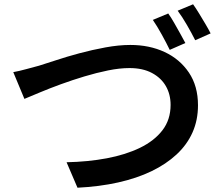

<svg xmlns="http://www.w3.org/2000/svg" viewBox="-20 -862 1040 897"><path d="M42 -525Q70 -530 102.5 -539Q135 -548 162 -555Q192 -564 241.5 -580.5Q291 -597 350.5 -613Q410 -629 472.5 -640.5Q535 -652 589 -652Q678 -652 749 -619Q820 -586 862.5 -523Q905 -460 905 -370Q905 -301 879.5 -243.5Q854 -186 805 -140.5Q756 -95 687.5 -62Q619 -29 531.5 -9.5Q444 10 342 15L291 -104Q391 -106 479 -122.5Q567 -139 634 -171.5Q701 -204 739 -253.5Q777 -303 777 -372Q777 -421 755 -459.5Q733 -498 690 -521Q647 -544 585 -544Q539 -544 485 -533Q431 -522 374.5 -505Q318 -488 264.5 -468.5Q211 -449 167 -430.5Q123 -412 94 -400ZM766 -799Q779 -781 793.5 -755.5Q808 -730 822 -705Q836 -680 846 -661L773 -629Q758 -660 736 -700Q714 -740 694 -769ZM882 -842Q895 -824 910.5 -798.5Q926 -773 940.5 -748.5Q955 -724 964 -706L892 -674Q876 -706 853.5 -745Q831 -784 810 -812Z"/></svg>

Font: Noto Sans TC SemiBold
Style: Regular
Weight: 600
Designer: Ryoko NISHIZUKA  (kana, bopomofo & ideographs); Paul D. Hunt (Latin, Greek & Cyrillic); Sandoll Communications , Soo-you
Foundry: Adobe
Version: Version 2.004-H2;hotconv 1.0.118;makeotfexe 2.5.65603